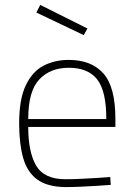

<svg xmlns="http://www.w3.org/2000/svg" viewBox="-20 -753 542 782"><path d="M246 9Q172 8 131 -22.5Q90 -53 74 -111Q58 -169 58 -250Q58 -349 85 -405.5Q112 -462 157.5 -485.5Q203 -509 260 -509Q352 -509 401 -454Q450 -399 450 -269V-236H95Q95 -133 127.5 -78Q160 -23 247 -23Q273 -23 306 -24.5Q339 -26 372 -28Q405 -30 429 -32L431 0Q407 2 374 4Q341 6 307 7.5Q273 9 246 9ZM95 -268H413Q413 -383 375.5 -430Q338 -477 260 -477Q185 -477 140 -429.5Q95 -382 95 -268ZM321 -610 128 -702 144 -733 336 -637Z"/></svg>

Font: TitilliumWeb ExtraLight
Style: Regular
Weight: 400
Designer: Mohamed Gaber, Accademia di Belle Arti di Urbino and others
Foundry: Kief Type Foundry, Accademia di Belle Arti di Urbino and others
Version: Version 3.000; ttfautohint (v1.8.2)